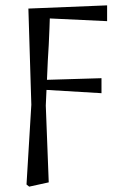

<svg xmlns="http://www.w3.org/2000/svg" viewBox="-20 -492 424 717"><path d="M79 197 89 205 162 189 151 -98Q153 -153 156 -208Q158 -263 162 -324Q165 -385 167 -454L126 -425L380 -413V-472L86 -460L97 -101ZM124 -158 359 -144V-200L124 -193Z"/></svg>

Font: Source Serif 4 48pt
Style: Regular
Weight: 400
Designer: Frank Grie√ühammer
Foundry: Adobe Systems Incorporated
Version: Version 4.004;hotconv 1.0.116;makeotfexe 2.5.65601